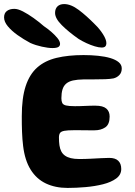

<svg xmlns="http://www.w3.org/2000/svg" viewBox="-68 -896 664 943"><path d="M264 27Q203.5 27 157.2 5Q111 -17 82.5 -62.8Q54 -108.5 45.5 -179.5Q43.5 -195.5 42.2 -212.5Q41 -229.5 40.2 -247.8Q39.5 -266 39.2 -285.2Q39 -304.5 39 -325.5Q39 -414.5 58 -472.8Q77 -531 114.8 -564.5Q152.5 -598 209.8 -611.8Q267 -625.5 342.5 -625.5Q380 -625.5 414 -622Q448 -618.5 474 -610.8Q500 -603 515 -590.5Q530 -578 530 -560Q530 -540 518.5 -527.8Q507 -515.5 489.5 -511Q474 -508 449.2 -507Q424.5 -506 396.8 -506.2Q369 -506.5 343 -506Q311.5 -505.5 290.5 -500.8Q269.5 -496 257 -485.2Q244.5 -474.5 239 -456.8Q233.5 -439 233.5 -413.5Q233.5 -399 237.8 -390.2Q242 -381.5 256.2 -378Q270.5 -374.5 300 -374.5Q311 -374.5 324.2 -374.8Q337.5 -375 351.2 -375.8Q365 -376.5 377.8 -376.8Q390.5 -377 400.5 -377Q437.5 -377 454 -363Q470.5 -349 470.5 -323.5Q470.5 -285 449 -270.5Q427.5 -256 396.5 -256Q384 -256 370.5 -256Q357 -256 343.8 -256.2Q330.5 -256.5 318 -256.5Q305.5 -256.5 296 -256.5Q264 -256.5 248 -253.5Q232 -250.5 226.8 -242.8Q221.5 -235 221.5 -220.5Q221.5 -199 224 -182Q226.5 -165 233 -152.5Q239.5 -140 251 -131.8Q262.5 -123.5 279.8 -119.2Q297 -115 322 -115Q350 -115 378 -116.5Q406 -118 430 -119.2Q454 -120.5 468.5 -120.5Q498.5 -120.5 513 -106.2Q527.5 -92 527.5 -66Q527.5 -37.5 502.5 -19.2Q477.5 -1 437.8 9Q398 19 352 23Q306 27 264 27ZM189 -660Q168.5 -660 137.8 -666.8Q107 -673.5 81 -685Q48 -702.5 18.5 -723.5Q-11 -744.5 -29.5 -766.8Q-48 -789 -48 -810.5Q-48 -831.5 -34.2 -842Q-20.5 -852.5 2.5 -852.5Q20 -852.5 44.8 -839.8Q69.5 -827 96.5 -807.8Q123.5 -788.5 147.5 -767.5Q165.5 -755.5 183.8 -739.8Q202 -724 214.5 -708.5Q227 -693 227 -680.5Q227 -670.5 218.5 -665.2Q210 -660 189 -660ZM431.5 -662.5Q417.5 -662.5 397.5 -668.5Q377.5 -674.5 356.5 -684.2Q335.5 -694 318.5 -704.5Q268.5 -739.5 235.5 -772.5Q202.5 -805.5 202.5 -832.5Q202.5 -853 214.2 -864.5Q226 -876 247 -876Q280.5 -876 318.8 -847.2Q357 -818.5 399 -775.5Q420.5 -755 437.5 -728.5Q454.5 -702 454.5 -683.5Q454.5 -674 449.2 -668.2Q444 -662.5 431.5 -662.5Z"/></svg>

Font: Gluten SemiBold
Style: Regular
Weight: 600
Designer: Tyler Finck
Foundry: Etcetera Type Company
Version: Version 1.300